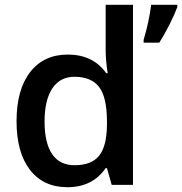

<svg xmlns="http://www.w3.org/2000/svg" viewBox="-20 -780 768 810"><path d="M264.2 9.8Q163.1 9.8 106.4 -63.5Q49.8 -136.7 49.8 -269Q49.8 -401.9 107.2 -475.8Q164.6 -549.8 266.1 -549.8Q372.6 -549.8 428.2 -471.2H434.1Q425.8 -529.3 425.8 -563V-759.8H541V0H451.2L431.2 -70.8H425.8Q370.6 9.8 264.2 9.8ZM294.9 -83Q365.7 -83 397.9 -122.8Q430.2 -162.6 431.2 -252V-268.1Q431.2 -370.1 397.9 -413.1Q364.7 -456.1 293.9 -456.1Q233.4 -456.1 200.7 -407Q168 -357.9 168 -267.1Q168 -177.2 199.7 -130.1Q231.4 -83 294.9 -83ZM585.9 -611.8Q608.9 -689 617.7 -759.8H728V-750Q716.8 -719.7 694.8 -676Q672.9 -632.3 651.9 -600.1H585.9Z"/></svg>

Font: f0_51262          
Style: Regular
Weight: 600
Foundry: Ascender Corporation
Version: Version 1.10